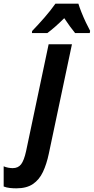

<svg xmlns="http://www.w3.org/2000/svg" viewBox="-147 -786 511 1046"><path d="M-58 240Q-76 240 -94 238Q-112 236 -127 230V120Q-116 125 -102.5 127.5Q-89 130 -78 130Q-48 130 -32 109Q-16 88 -5 38L118 -545H245L119 51Q107 108 87 150.5Q67 193 32.5 216.5Q-2 240 -58 240ZM28 -617Q60 -650 94.5 -689.5Q129 -729 155 -766H280Q286 -746 297 -718.5Q308 -691 320.5 -664.5Q333 -638 344 -618L342 -606H262Q249 -622 233.5 -643Q218 -664 203 -687Q153 -637 111 -606H27Z"/></svg>

Font: Noto Sans Condensed
Style: Bold Italic
Weight: 700
Width: 3
Italic angle: -12°
Designer: Monotype Design Team
Foundry: Monotype Imaging Inc.
Version: Version 2.013; ttfautohint (v1.8.4.7-5d5b)